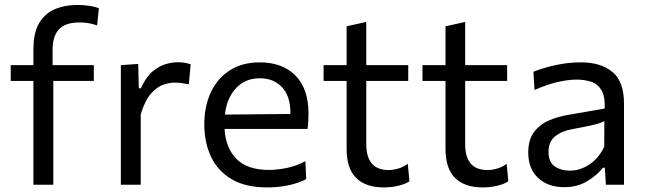

<svg xmlns="http://www.w3.org/2000/svg" viewBox="-20 -766 2680 796"><path d="M118.5 0V-430.5H24.5V-496H118.5V-561Q118.5 -631.5 143.2 -671.8Q168 -712 209.2 -728.8Q250.5 -745.5 299.5 -745.5Q326.5 -745.5 350.8 -741.8Q375 -738 390 -732L382.5 -660.5Q366.5 -666.5 348.2 -669.8Q330 -673 310 -673Q251.5 -673 224.8 -644.8Q198 -616.5 198 -559V-496H369V-430.5H201V0Z M481 0V-496L553 -501L555.5 -400H564Q584.5 -445.5 611.2 -468.5Q638 -491.5 665.5 -499.8Q693 -508 716 -508Q745.5 -508 770.5 -499.5L763 -416.5Q746.5 -419.5 733.2 -421.5Q720 -423.5 702.5 -423.5Q683 -423.5 657.5 -415Q632 -406.5 606.8 -378.8Q581.5 -351 563.5 -292.5V0Z M1087 11Q998 11 940.5 -23Q883 -57 855 -116Q827 -175 827 -251Q827 -326 854.5 -384Q882 -442 933.5 -474.8Q985 -507.5 1056.5 -507.5Q1150.5 -507.5 1204.8 -453Q1259 -398.5 1259 -294.5Q1259 -258 1255 -231.5H911Q915.5 -152.5 960.5 -107Q1005.5 -61.5 1095 -61.5Q1130 -61.5 1170.5 -70Q1211 -78.5 1246 -98L1249.5 -23.5Q1221 -8 1179 1.5Q1137 11 1087 11ZM1057.5 -441.5Q996 -441.5 957.8 -399.8Q919.5 -358 912.5 -291L1184 -293.5Q1184 -295 1184 -297.5Q1184 -368 1149 -404.8Q1114 -441.5 1057.5 -441.5Z M1571 11Q1496.5 11 1456.8 -28Q1417 -67 1417 -149V-430.5H1321.5V-496H1417V-657L1498.5 -675V-496H1672.5V-430.5H1498.5V-168.5Q1498.5 -61 1591 -61Q1609.5 -61 1631.2 -67.2Q1653 -73.5 1670.5 -87L1677.5 -14.5Q1662 -3.5 1632.8 3.8Q1603.5 11 1571 11Z M1981 11Q1906.5 11 1866.8 -28Q1827 -67 1827 -149V-430.5H1731.5V-496H1827V-657L1908.5 -675V-496H2082.5V-430.5H1908.5V-168.5Q1908.5 -61 2001 -61Q2019.5 -61 2041.2 -67.2Q2063 -73.5 2080.5 -87L2087.5 -14.5Q2072 -3.5 2042.8 3.8Q2013.5 11 1981 11Z M2319 10Q2252.5 10 2211.2 -28Q2170 -66 2170 -133.5Q2170 -187.5 2194.5 -219.2Q2219 -251 2256.2 -266.8Q2293.5 -282.5 2331.5 -289L2487 -316Q2489 -366.5 2473.5 -392.2Q2458 -418 2430.8 -427Q2403.5 -436 2370 -436Q2335.5 -436 2292.2 -426Q2249 -416 2196 -393L2191.5 -468.5Q2228 -483.5 2280.8 -495.5Q2333.5 -507.5 2388 -507.5Q2471.5 -507.5 2519.2 -467.5Q2567 -427.5 2567 -337V0H2492L2487.5 -70.5H2479.5Q2456.5 -40.5 2415.2 -15.2Q2374 10 2319 10ZM2343 -58.5Q2383 -58.5 2421.8 -83Q2460.5 -107.5 2485 -157L2485.5 -264Q2477.5 -259.5 2464.2 -255Q2451 -250.5 2424.8 -244.8Q2398.5 -239 2352 -230.5Q2309 -223 2281.5 -200.8Q2254 -178.5 2254 -137Q2254 -94 2279.8 -76.2Q2305.5 -58.5 2343 -58.5Z"/></svg>

Font: Commissioner
Style: Regular
Weight: 400
Designer: Kostas Bartsokas
Foundry: Kostas Bartsokas
Version: Version 1.000; ttfautohint (v1.8.3)